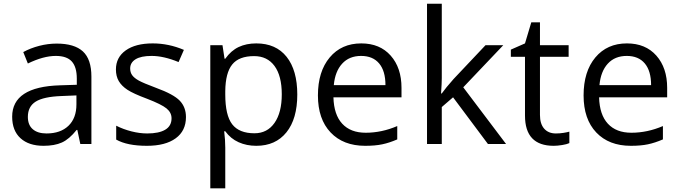

<svg xmlns="http://www.w3.org/2000/svg" viewBox="-20 -780 3686 1040"><path d="M415 0 398.9 -76.2H395Q355 -25.9 315.2 -8.1Q275.4 9.8 215.8 9.8Q136.2 9.8 91.1 -31.2Q45.9 -72.3 45.9 -147.9Q45.9 -310.1 305.2 -317.9L396 -320.8V-354Q396 -417 368.9 -447Q341.8 -477.1 282.2 -477.1Q215.3 -477.1 130.9 -436L106 -498Q145.5 -519.5 192.6 -531.7Q239.7 -543.9 287.1 -543.9Q382.8 -543.9 429 -501.5Q475.1 -459 475.1 -365.2V0ZM231.9 -57.1Q307.6 -57.1 350.8 -98.6Q394 -140.1 394 -214.8V-263.2L313 -259.8Q216.3 -256.3 173.6 -229.7Q130.9 -203.1 130.9 -147Q130.9 -103 157.5 -80.1Q184.1 -57.1 231.9 -57.1Z M987.3 -146Q987.3 -71.3 931.6 -30.8Q876 9.8 775.4 9.8Q668.9 9.8 609.4 -23.9V-99.1Q647.9 -79.6 692.1 -68.4Q736.3 -57.1 777.3 -57.1Q840.8 -57.1 875 -77.4Q909.2 -97.7 909.2 -139.2Q909.2 -170.4 882.1 -192.6Q855 -214.8 776.4 -245.1Q701.7 -272.9 670.2 -293.7Q638.7 -314.5 623.3 -340.8Q607.9 -367.2 607.9 -403.8Q607.9 -469.2 661.1 -507.1Q714.4 -544.9 807.1 -544.9Q893.6 -544.9 976.1 -509.8L947.3 -443.8Q866.7 -477.1 801.3 -477.1Q743.7 -477.1 714.4 -459Q685.1 -440.9 685.1 -409.2Q685.1 -387.7 696 -372.6Q707 -357.4 731.4 -343.8Q755.9 -330.1 825.2 -304.2Q920.4 -269.5 953.9 -234.4Q987.3 -199.2 987.3 -146Z M1368.2 9.8Q1315.9 9.8 1272.7 -9.5Q1229.5 -28.8 1200.2 -68.8H1194.3Q1200.2 -22 1200.2 20V240.2H1119.1V-535.2H1185.1L1196.3 -461.9H1200.2Q1231.4 -505.9 1272.9 -525.4Q1314.5 -544.9 1368.2 -544.9Q1474.6 -544.9 1532.5 -472.2Q1590.3 -399.4 1590.3 -268.1Q1590.3 -136.2 1531.5 -63.2Q1472.7 9.8 1368.2 9.8ZM1356.4 -476.1Q1274.4 -476.1 1237.8 -430.7Q1201.2 -385.3 1200.2 -286.1V-268.1Q1200.2 -155.3 1237.8 -106.7Q1275.4 -58.1 1358.4 -58.1Q1427.7 -58.1 1467 -114.3Q1506.3 -170.4 1506.3 -269Q1506.3 -369.1 1467 -422.6Q1427.7 -476.1 1356.4 -476.1Z M1958 9.8Q1839.4 9.8 1770.8 -62.5Q1702.1 -134.8 1702.1 -263.2Q1702.1 -392.6 1765.9 -468.8Q1829.6 -544.9 1937 -544.9Q2037.6 -544.9 2096.2 -478.8Q2154.8 -412.6 2154.8 -304.2V-252.9H1786.1Q1788.6 -158.7 1833.7 -109.9Q1878.9 -61 1960.9 -61Q2047.4 -61 2131.8 -97.2V-24.9Q2088.9 -6.3 2050.5 1.7Q2012.2 9.8 1958 9.8ZM1936 -477.1Q1871.6 -477.1 1833.3 -435.1Q1794.9 -393.1 1788.1 -318.8H2067.9Q2067.9 -395.5 2033.7 -436.3Q1999.5 -477.1 1936 -477.1Z M2373 -273.9Q2394 -303.7 2437 -352.1L2609.9 -535.2H2706.1L2489.3 -307.1L2721.2 0H2623L2434.1 -252.9L2373 -200.2V0H2293V-759.8H2373V-356.9Q2373 -330.1 2369.1 -273.9Z M2990.7 -57.1Q3012.2 -57.1 3032.2 -60.3Q3052.2 -63.5 3064 -66.9V-4.9Q3050.8 1.5 3025.1 5.6Q2999.5 9.8 2979 9.8Q2823.7 9.8 2823.7 -153.8V-472.2H2747.1V-511.2L2823.7 -544.9L2857.9 -659.2H2904.8V-535.2H3060.1V-472.2H2904.8V-157.2Q2904.8 -108.9 2927.7 -83Q2950.7 -57.1 2990.7 -57.1Z M3397 9.8Q3278.3 9.8 3209.7 -62.5Q3141.1 -134.8 3141.1 -263.2Q3141.1 -392.6 3204.8 -468.8Q3268.6 -544.9 3376 -544.9Q3476.6 -544.9 3535.2 -478.8Q3593.8 -412.6 3593.8 -304.2V-252.9H3225.1Q3227.5 -158.7 3272.7 -109.9Q3317.9 -61 3399.9 -61Q3486.3 -61 3570.8 -97.2V-24.9Q3527.8 -6.3 3489.5 1.7Q3451.2 9.8 3397 9.8ZM3375 -477.1Q3310.5 -477.1 3272.2 -435.1Q3233.9 -393.1 3227.1 -318.8H3506.8Q3506.8 -395.5 3472.7 -436.3Q3438.5 -477.1 3375 -477.1Z"/></svg>

Font: f0_44652 
Style: Regular
Weight: 400
Foundry: Ascender Corporation
Version: Version 1.10